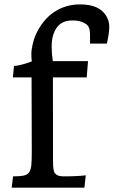

<svg xmlns="http://www.w3.org/2000/svg" viewBox="-20 -862 522 882"><path d="M223.1 -506.3 223.6 -120.1Q223.6 -75.7 232.4 -65.9Q241.2 -56.2 252.2 -54Q263.2 -51.8 273.4 -51.8Q283.7 -51.8 294.4 -52Q305.2 -52.2 319.3 -52.7Q352.1 -53.7 374 -56.6L367.7 0H33.7L40 -51.8Q70.8 -51.8 87.9 -55.2Q105 -58.6 113.5 -70.3Q122.1 -82 124 -104.2Q126 -126.5 126 -163.6L125 -506.3H39.1L44.4 -559.1Q66.4 -560.5 93.3 -568.8Q120.1 -577.1 126 -580.1Q124 -593.8 124 -613.8Q124 -633.8 130.6 -661.4Q137.2 -689 150.1 -714.8Q163.1 -740.7 181.9 -763.9Q200.7 -787.1 225.6 -804.7Q279.3 -841.8 348.1 -841.8Q436.5 -841.8 467.8 -789.1Q481.9 -765.6 481.9 -740.7Q481.9 -710.4 472.7 -670.4L471.2 -661.6H393.6V-703.6Q393.6 -734.9 380.9 -746.6Q358.4 -768.1 311.5 -768.1Q246.6 -768.1 225.6 -705.1Q217.3 -681.6 217.3 -647.9Q217.3 -614.3 222.7 -581.1H384.3L378.4 -506.3Z"/></svg>

Font: HeadlandOne
Style: Regular
Weight: 400
Designer: Gary Lonergan
Foundry: Sorkin Type Co.
Version: Version 1.002